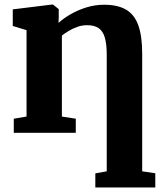

<svg xmlns="http://www.w3.org/2000/svg" viewBox="-20 -588 722 850"><path d="M402 242V179.5L452.5 170.5V-346Q452.5 -393.5 444 -422Q435.5 -450.5 416.5 -463.5Q397.5 -476.5 365.5 -476.5Q343 -476.5 322.2 -469Q301.5 -461.5 284 -451Q266.5 -440.5 254 -430.5V-72L315.5 -62.5V0H41V-62.5L97.5 -72V-454.5L36.5 -473V-546.5L211 -568H214.5L240 -547.5V-510L239 -486.5Q260 -506 291.8 -524.5Q323.5 -543 361.8 -555Q400 -567 441 -567Q500.5 -567 537.8 -545.5Q575 -524 592.2 -476.2Q609.5 -428.5 609.5 -350V170.5L667.5 179V242Z"/></svg>

Font: Merriweather 20pt ExtraBold
Style: Regular
Weight: 800
Version: Version 2.100